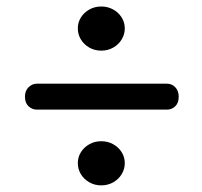

<svg xmlns="http://www.w3.org/2000/svg" viewBox="-20 -636 614 585"><path d="M288.3 -481.7Q268.5 -481.7 252.2 -491Q236 -500.2 226.5 -515.7Q217.1 -531.2 217.1 -549.2Q217.1 -567.8 226.5 -582.8Q236 -597.9 252.2 -607Q268.5 -616.2 288.3 -616.2Q308.8 -616.2 325 -607Q341.3 -597.9 350.7 -582.8Q360.2 -567.8 360.2 -549.2Q360.2 -531.2 350.7 -515.7Q341.3 -500.2 325 -491Q308.8 -481.7 288.3 -481.7ZM56 -341Q56 -359.5 67 -370.2Q78 -381 92.5 -381H489Q503.5 -381 514 -370.2Q524.5 -359.5 524.5 -341Q524.5 -322.5 514 -312.2Q503.5 -302 489 -302H92Q78 -302 67 -312.2Q56 -322.5 56 -341ZM288.3 -71.2Q268.5 -71.2 252.2 -80.5Q236 -89.7 226.5 -105.2Q217.1 -120.7 217.1 -138.7Q217.1 -157.3 226.5 -172.3Q236 -187.4 252.2 -196.5Q268.5 -205.7 288.3 -205.7Q308.8 -205.7 325 -196.5Q341.3 -187.4 350.7 -172.3Q360.2 -157.3 360.2 -138.7Q360.2 -120.7 350.7 -105.2Q341.3 -89.7 325 -80.5Q308.8 -71.2 288.3 -71.2Z"/></svg>

Font: Fraunces 9pt S000 Black
Style: Regular
Weight: 900
Version: Version 1.000; ttfautohint (v1.8.3)